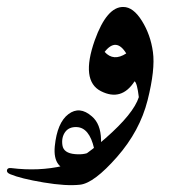

<svg xmlns="http://www.w3.org/2000/svg" viewBox="-103 -310 524 551"><path d="M168.9 -194.3Q203.6 -291 251 -290Q279.3 -290 304.2 -250.2Q329.1 -210.4 335.9 -160.6Q342.8 -110.8 320.6 -22.5Q298.3 65.9 232.7 140.6Q167 215.3 127.2 220Q87.4 224.6 22 213.6Q-43.5 202.6 -73.7 189.9Q-84.5 185.5 -83 178.2Q-81.5 170.9 -70.3 172.4Q8.3 182.1 78.1 166Q120.6 156.2 200.4 86.2Q280.3 16.1 295.4 -31.2Q290.5 -72.3 283.2 -76.7Q245.6 -18.6 186.8 -48.3Q127.9 -78.1 168.9 -194.3ZM259.3 -156.7Q230.5 -203.6 197.3 -161.1Q222.7 -132.8 259.3 -156.7ZM187 90.8Q187.5 116.2 183.6 131.8Q169.9 182.1 107.4 179.7Q47.9 177.7 54.2 109.9Q61 42 93.3 17.6Q125.5 -6.8 160.6 23.9Q186 45.4 187 90.8ZM167 115.7Q153.3 56.2 117.2 54.7Q94.7 53.7 83.7 69.3Q72.8 85 76.2 107.2Q79.6 129.4 112.1 132.3Q144.5 135.3 163.1 121.6Q167 118.7 167 115.7Z"/></svg>

Font: Amiri
Style: Regular
Weight: 400
Designer: Khaled Hosny
Version: Version 000.108